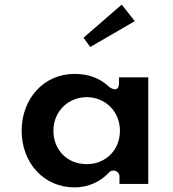

<svg xmlns="http://www.w3.org/2000/svg" viewBox="-20 -824 751 834"><path d="M342.7 -660.1 372 -619.9 565.5 -732.1 508.6 -804ZM74 -256C74 -117.7 169.2 -10 304 -10C366.5 -10 420 -37.8 453.5 -74.8C457.7 -79.5 464.9 -83 472 -83H474C484.7 -83 499 -73.1 499 -58V-25H624V-488H497V-464C497 -414.5 454.5 -446.1 454.5 -446.1C417.5 -482.3 367.4 -503 304 -503C169.3 -503 74 -394.4 74 -256ZM212 -256C212 -340.7 276.8 -402 357 -402C436.4 -402 501 -340.6 501 -256C501 -172.8 439.4 -111 357 -111C271.7 -111 212 -173.1 212 -256Z"/></svg>

Font: Hussar Ekologiczny
Style: Regular
Weight: 400
Foundry: Cannot Into Space Fonts
Version: Version 0.97